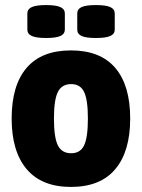

<svg xmlns="http://www.w3.org/2000/svg" viewBox="-20 -730 560 758"><path d="M260 8Q145 8 85.5 -62Q26 -132 26 -262Q26 -393 85 -462Q144 -531 260 -531Q376 -531 435 -462Q494 -393 494 -262Q494 -132 435 -62Q376 8 260 8ZM261 -125Q297 -125 312 -156Q327 -187 327 -262Q327 -336 312 -367Q297 -398 261 -398Q224 -398 208.5 -367Q193 -336 193 -262Q193 -187 208.5 -156Q224 -125 261 -125ZM359 -580Q319 -580 302 -588Q285 -596 285 -613V-677Q285 -694 302 -702Q319 -710 359 -710Q398 -710 415.5 -702Q433 -694 433 -677V-613Q433 -596 415.5 -588Q398 -580 359 -580ZM162 -580Q123 -580 105.5 -588Q88 -596 88 -613V-677Q88 -694 105.5 -702Q123 -710 162 -710Q201 -710 218.5 -702Q236 -694 236 -677V-613Q236 -596 218.5 -588Q201 -580 162 -580Z"/></svg>

Font: Asap Semi Condensed ExtraBold
Style: Regular
Weight: 800
Width: 4
Designer: Pablo Cosgaya
Foundry: Omnibus-Type
Version: Version 3.001; ttfautohint (v1.8.4.7-5d5b)